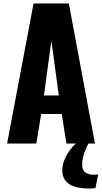

<svg xmlns="http://www.w3.org/2000/svg" viewBox="-20 -830 591 1110"><path d="M21 0 174 -810H378L529 0H364L337 -171H218L190 0ZM234 -278H320L277 -594ZM499 260Q474 260 446 256.5Q418 253 394 242Q370 231 355 209.5Q340 188 340 152Q340 126 351 97.5Q362 69 380 43.5Q398 18 418 0H491Q482 17 473.5 37.5Q465 58 460 79Q455 100 455 121Q455 155 474.5 167.5Q494 180 519 180Q527 180 535 179.5Q543 179 548 178L532 257Q526 258 517.5 259Q509 260 499 260Z"/></svg>

Font: Oswald
Style: Bold
Weight: 700
Designer: Vernon Adams
Foundry: Vernon Adams
Version: Version 4.103;gftools[0.9.33.dev8+g029e19f]